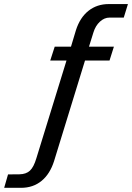

<svg xmlns="http://www.w3.org/2000/svg" viewBox="-150 -757 648 944"><path d="M-110.5 100.5 -54.5 100Q-21.5 99.5 -2.8 82Q16 64.5 29 20.5L177 -459.5H97L119 -527.5H199L223.5 -609Q243.5 -671 285.2 -704Q327 -737 385 -737H479L458.5 -670.5H388.5Q363 -670.5 341.2 -650.5Q319.5 -630.5 309.5 -598L287.5 -527.5H410L388.5 -459.5H268L116 34.5Q96 98 54.5 132.2Q13 166.5 -47 166.5H-129.5Z"/></svg>

Font: 1883 Sans
Style: Italic
Weight: 400
Italic angle: -8°
Designer: 1883 Sans project is a fork of Public Sans.
Version: Version 1.009